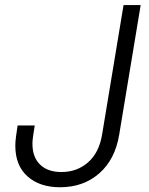

<svg xmlns="http://www.w3.org/2000/svg" viewBox="-20 -748 602 777"><path d="M223.1 9.8Q140.6 9.8 91.3 -34.2Q42 -78.1 42 -158.2Q42 -165.5 42.5 -174.3Q43 -183.1 45.2 -198.5Q47.4 -213.9 51.3 -240.2H120.6Q116.7 -215.3 114.5 -201.2Q112.3 -187 111.8 -179.7Q111.3 -172.4 111.3 -166.5Q111.3 -111.8 142.3 -81.8Q173.3 -51.8 228.5 -51.8Q291.5 -51.8 336.2 -90.8Q380.9 -129.9 393.1 -203.1L480 -727.5H549.3L462.4 -203.1Q445.8 -102.5 381.6 -46.4Q317.4 9.8 223.1 9.8Z"/></svg>

Font: Inter 16pt Light
Style: Italic
Weight: 300
Italic angle: -9.3988°
Version: Version 4.001;git-66647c0bb